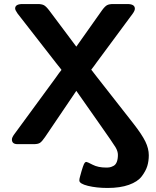

<svg xmlns="http://www.w3.org/2000/svg" viewBox="-20 -714 773 951"><path d="M39 -23Q39 -33 50 -48L256 -329Q274 -355 284 -367V-369Q266 -391 257 -403L67 -647Q55 -664 55 -672Q55 -694 92 -694Q92 -694 167 -694Q186 -694 197 -688.5Q208 -683 224 -662L358 -483Q361 -488 486 -664Q500 -683 510.5 -688.5Q521 -694 541 -694H611Q648 -694 648 -671Q648 -661 637 -646L458 -404Q456 -401 446.5 -388Q437 -375 432 -369L459 -334L640 -103Q683 -48 700 -13Q717 22 717 55Q717 84 709.5 108.5Q702 133 682 159.5Q662 186 618.5 201.5Q575 217 513 217Q458 217 415.5 206.5Q373 196 373 180Q373 172 376 162Q393 98 400 92Q403 88 408 88Q412 88 439 102Q466 116 506 116Q517 116 524.5 114.5Q532 113 542.5 107.5Q553 102 558.5 88Q564 74 564 53Q564 35 552 15Q540 -5 471 -103Q406 -195 358 -264L203 -35Q188 -13 178 -6.5Q168 0 147 0H67Q39 0 39 -23Z"/></svg>

Font: CMU Sans Serif
Style: Bold
Weight: 700
Version: Version 0.7.0